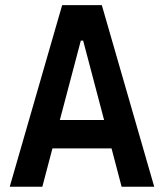

<svg xmlns="http://www.w3.org/2000/svg" viewBox="-20 -713 626 733"><path d="M17.1 0H141.6L180.2 -146.5H405.8L444.3 0H568.8L368.7 -693.4H217.3ZM208.5 -254.9 288.6 -558.1H297.4L377.4 -254.9Z"/></svg>

Font: Cascadia Code NF SemiBold
Style: Regular
Weight: 600
Monospace: yes
Designer: Aaron Bell
Foundry: Saja Typeworks
Version: Version 2404.023